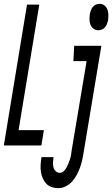

<svg xmlns="http://www.w3.org/2000/svg" viewBox="-42 -759 586 1002"><path d="M-22 0 99 -735H163L55 -80H187L174 0ZM471 -601Q457 -601 446 -609.5Q435 -618 430 -630.5Q425 -643 425 -657.5Q425 -672 427 -687Q429 -696 432.5 -705.5Q436 -715 442.5 -723Q449 -731 458.5 -735Q468 -739 478 -739Q492 -739 503 -730.5Q514 -722 518.5 -709.5Q523 -697 523.5 -682.5Q524 -668 522 -653Q520 -644 516.5 -634.5Q513 -625 506.5 -617Q500 -609 490 -605Q480 -601 471 -601ZM262 223Q244 223 227 217Q210 211 199 199Q188 187 181 171Q174 155 171.5 137Q169 119 170 101Q171 83 174 65L175 61H238L237 63Q235 76 234.5 89Q234 102 237 114Q240 126 249 134.5Q258 143 271 143Q282 143 291 134Q300 125 305.5 114.5Q311 104 315.5 93Q320 82 323.5 71Q327 60 329 48.5Q331 37 332 26L410 -440H341L345 -520H487L394 39Q391 59 386.5 78.5Q382 98 375 117Q368 136 358 154.5Q348 173 334 188.5Q320 204 301 213.5Q282 223 262 223Z"/></svg>

Font: Iosevka Medium Oblique
Style: Regular
Weight: 500
Italic angle: -9°
Monospace: yes
Designer: Belleve Invis
Foundry: Belleve Invis
Version: Version 32.5.0; ttfautohint (v1.8.4)